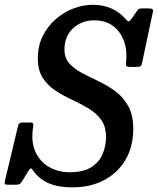

<svg xmlns="http://www.w3.org/2000/svg" viewBox="-60 -786 675 822"><path d="M216 -574Q216 -537.5 237.2 -514Q258.5 -490.5 292 -473Q325.5 -455.5 363.2 -437.5Q401 -419.5 434.5 -394.8Q468 -370 489.2 -331.5Q510.5 -293 510.5 -234.5Q510.5 -158.5 477.5 -102.2Q444.5 -46 386 -15Q327.5 16 251.5 16Q183.5 16 143 -4Q102.5 -24 81.5 -56.5Q74.5 -66.5 71.2 -65.2Q68 -64 60.5 -52.5L34 -9Q29.5 -2 24.2 1.5Q19 5 7 5H-22.5Q-35 5 -38.2 2.8Q-41.5 0.5 -39.5 -9.5L17.5 -248Q20.5 -261.5 36 -261.5H71Q84 -261.5 83 -250Q71 -182 91.2 -137.2Q111.5 -92.5 151 -70.5Q190.5 -48.5 237.5 -48.5Q298.5 -48.5 332.5 -71.2Q366.5 -94 380.2 -128.8Q394 -163.5 394 -199Q394 -244.5 372.8 -273.5Q351.5 -302.5 318.2 -322.2Q285 -342 247.8 -359.2Q210.5 -376.5 177.5 -398Q144.5 -419.5 123.2 -452.2Q102 -485 102 -536.5Q102 -590 123.2 -632.2Q144.5 -674.5 179.2 -704.5Q214 -734.5 255.2 -750Q296.5 -765.5 336.5 -765.5Q381.5 -765.5 416.8 -749.8Q452 -734 475 -707.5Q485 -695 490 -694.5Q495 -694 505.5 -709L525 -737Q530 -743.5 533.2 -746.8Q536.5 -750 548 -750H574Q589.5 -750 593 -746.5Q596.5 -743 593.5 -730L548 -515.5Q545.5 -504 540.2 -501.8Q535 -499.5 521.5 -499.5H498.5Q482.5 -499.5 480.5 -504Q478.5 -508.5 480 -521.5Q487.5 -599 450 -649Q412.5 -699 344 -699Q289.5 -699 252.8 -665Q216 -631 216 -574Z"/></svg>

Font: Besley* Narrow Medium
Style: Italic
Weight: 500
Width: 4
Italic angle: -13°
Designer: Owen Earl
Foundry: indestructible type*
Version: Version 3.000; ttfautohint (v1.8.3)